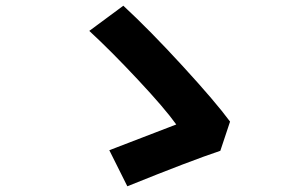

<svg xmlns="http://www.w3.org/2000/svg" viewBox="-20 -686 1040 671"><path d="M750 -159Q648 -125 425 -35L362 -161Q374 -166 596 -251Q556 -307 461.5 -408Q367 -509 292 -578L411 -666Q503 -581 618.5 -455Q734 -329 784 -261Z"/></svg>

Font: Noto Sans Korean Bold
Style: Bold
Weight: 700
Designer: Ryoko NISHIZUKA  (kana & ideographs); Paul D. Hunt (Latin, Greek & Cyrillic); Wenlong ZHANG  (bopomofo); Sandoll Communi
Foundry: Adobe Systems Incorporated
Version: Version 1.000;PS 1;hotconv 1.0.78;makeotf.lib2.5.61930